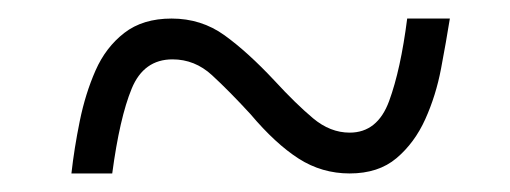

<svg xmlns="http://www.w3.org/2000/svg" viewBox="-20 -460 550 207"><path d="M57 -273Q60 -300 66 -329.5Q72 -359 83 -384Q94 -409 114 -424.5Q134 -440 165 -440Q197 -440 222 -422Q247 -404 276 -373Q299 -348 317.5 -332.5Q336 -317 357 -317Q387 -317 399.5 -351Q412 -385 419 -440H465Q461 -415 455.5 -386Q450 -357 438.5 -331.5Q427 -306 407.5 -289.5Q388 -273 357 -273Q327 -273 302 -289Q277 -305 250 -337Q227 -362 208.5 -379Q190 -396 166 -396Q135 -396 122 -364.5Q109 -333 101 -273Z"/></svg>

Font: Noto Serif SemiCondensed Light
Style: Italic
Weight: 300
Width: 4
Italic angle: -12°
Designer: Monotype Design Team
Foundry: Monotype Imaging Inc.
Version: Version 2.013; ttfautohint (v1.8.4.7-5d5b)